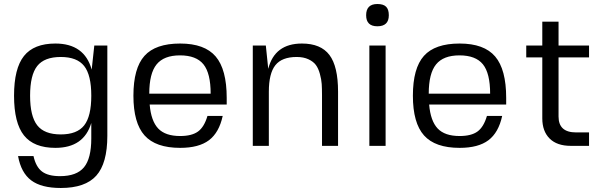

<svg xmlns="http://www.w3.org/2000/svg" viewBox="-20 -727 2996 957"><path d="M437 -380 450 -500H515V-50Q515 87 460 148.5Q405 210 283 210Q186 210 135.5 172Q85 134 70 51H147Q159 105 189.5 128Q220 151 279 151Q362 151 398.5 107Q435 63 435 -37V-114Q398 10 256 10Q149 10 99.5 -52Q50 -114 50 -250Q50 -386 99.5 -448Q149 -510 256 -510Q401 -510 437 -380ZM283 -57Q364 -57 399.5 -102Q435 -147 435 -250Q435 -353 399.5 -398Q364 -443 283 -443Q201 -443 165.5 -398Q130 -353 130 -250Q130 -148 165.5 -102.5Q201 -57 283 -57Z M726 -206Q733 -124 768.5 -86.5Q804 -49 878 -49Q936 -49 967 -71.5Q998 -94 1014 -149H1090Q1072 -66 1021.5 -28Q971 10 878 10Q756 10 700.5 -52Q645 -114 645 -250Q645 -387 700 -448.5Q755 -510 878 -510Q1000 -510 1055 -445.5Q1110 -381 1110 -239V-206ZM1030 -260Q1030 -362 994 -406.5Q958 -451 877 -451Q797 -451 760.5 -406Q724 -361 724 -260Z M1485 -510Q1579 -510 1622 -453Q1665 -396 1665 -270V0H1585V-253Q1585 -286 1583.5 -308.5Q1582 -331 1574.5 -358.5Q1567 -386 1554.5 -403Q1542 -420 1517.5 -431.5Q1493 -443 1459 -443Q1385 -443 1352.5 -402Q1320 -361 1320 -270V0H1240V-500H1305L1317 -384Q1349 -510 1485 -510Z M1902 0H1821V-500H1902ZM1861 -707Q1891 -707 1904.5 -693.5Q1918 -680 1918 -651Q1918 -596 1861 -596Q1805 -596 1805 -651Q1805 -707 1861 -707Z M2119 -206Q2126 -124 2161.5 -86.5Q2197 -49 2271 -49Q2329 -49 2360 -71.5Q2391 -94 2407 -149H2483Q2465 -66 2414.5 -28Q2364 10 2271 10Q2149 10 2093.5 -52Q2038 -114 2038 -250Q2038 -387 2093 -448.5Q2148 -510 2271 -510Q2393 -510 2448 -445.5Q2503 -381 2503 -239V-206ZM2423 -260Q2423 -362 2387 -406.5Q2351 -451 2270 -451Q2190 -451 2153.5 -406Q2117 -361 2117 -260Z M2764 -146Q2764 -67 2851 -67H2916V0H2825Q2756 0 2719.5 -36.5Q2683 -73 2683 -137V-441H2603V-500H2683V-619H2764V-500H2916V-441H2764Z"/></svg>

Font: Fivo Sans Modern
Style: Regular
Weight: 400
Designer: Alexander Slobzheninov
Foundry: Alexander Slobzheninov
Version: 1.0